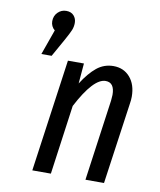

<svg xmlns="http://www.w3.org/2000/svg" viewBox="-84 -819 737 886"><g transform="rotate(10 284.5 -376.0)"><path d="M203 -704Q203 -686 196.5 -670Q190 -654 170 -618L124 -536H76L118 -654Q109 -661 104 -671.5Q99 -682 99 -694Q99 -719 115.5 -735.5Q132 -752 155 -752Q178 -752 190.5 -738Q203 -724 203 -704ZM521 -414Q521 -399 518 -381L464 0H377L430 -380Q432 -400 432 -407Q432 -465 390 -465Q333 -465 260 -325L215 0H128L202 -527H277L269 -432Q302 -484 336 -511.5Q370 -539 414 -539Q462 -539 491.5 -505Q521 -471 521 -414Z"/></g></svg>

Font: Fira Sans Compressed
Style: Italic
Weight: 400
Width: 1
Italic angle: -8°
Designer: bBox Type GmbH & Carrois Corporate GbR & Edenspiekermann AG
Foundry: bBox Type GmbH & Carrois Corporate GbR & Edenspiekermann AG
Version: Version 4.301